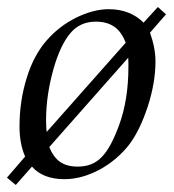

<svg xmlns="http://www.w3.org/2000/svg" viewBox="-36 -503 500 551"><path d="M-16.1 6.8 36.1 -53.7Q20 -90.3 20 -140.1Q20 -212.9 40.5 -278.8Q60.1 -343.3 97.2 -386.2Q133.8 -428.2 182.1 -452.1Q231.9 -476.6 275.9 -476.6Q337.4 -476.6 376 -438L417 -482.9L440.4 -461.9L394.5 -409.2Q410.2 -365.2 410.2 -327.1Q410.2 -266.1 388.2 -197.8Q365.7 -129.4 335.4 -88.9Q319.3 -67.9 298.1 -49.6Q276.9 -31.2 252.2 -17.6Q227.5 -3.9 201.2 3.7Q174.8 11.2 148.9 11.2Q87.4 11.2 55.7 -24.9L9.3 27.8ZM324.7 -380.4Q313 -411.6 292 -426.3Q271 -440.9 238.8 -440.9Q193.8 -440.9 165.8 -407.7Q137.7 -374.5 118.2 -307.6Q96.2 -231 96.2 -157.2Q96.7 -148.9 96.7 -140.9Q96.7 -132.8 98.1 -124.5ZM105.5 -81.1Q117.2 -51.8 136.5 -38.3Q155.8 -24.9 187 -24.9Q208.5 -24.9 225.3 -31.5Q242.2 -38.1 256.1 -52.5Q270 -66.9 282 -89.4Q293.9 -111.8 305.7 -143.6Q332.5 -216.3 332.5 -311Q332.5 -315.4 332.5 -322Q332.5 -328.6 332 -337.4Z"/></svg>

Font: XB Kayhan
Style: Italic
Weight: 400
Italic angle: -12°
Designer: Behnam
Foundry: Irmug
Version: Version 7.300 2009